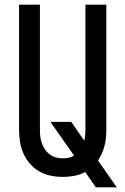

<svg xmlns="http://www.w3.org/2000/svg" viewBox="-20 -755 540 827"><path d="M393 52 347 -14Q325 -2 300 2.5Q275 7 250 7Q224 7 197.5 1.5Q171 -4 148.5 -17Q126 -30 108.5 -50.5Q91 -71 80.5 -95Q70 -119 66 -145Q62 -171 62 -197V-735H152V-197Q152 -182 153.5 -167.5Q155 -153 160 -138.5Q165 -124 173.5 -111.5Q182 -99 194 -90Q206 -81 220.5 -77Q235 -73 250 -73Q263 -73 275.5 -75.5Q288 -78 299 -85L197 -230H287L343 -149Q346 -161 347 -173Q348 -185 348 -197V-735H438V-197Q438 -180 436.5 -162.5Q435 -145 430.5 -128Q426 -111 419 -94.5Q412 -78 402 -64L483 52Z"/></svg>

Font: Iosevka Medium
Style: Regular
Weight: 500
Monospace: yes
Designer: Belleve Invis
Foundry: Belleve Invis
Version: Version 32.5.0; ttfautohint (v1.8.4)